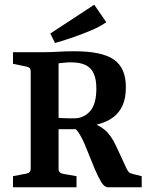

<svg xmlns="http://www.w3.org/2000/svg" viewBox="-20 -793 630 813"><path d="M35 0V-47L92 -58Q110 -61 110 -79V-491Q110 -508 92 -511L35 -523V-572H166Q198 -572 227 -574Q256 -576 294 -576Q412 -576 462.5 -540.5Q513 -505 513 -424Q513 -376 498.5 -345.5Q484 -315 461.5 -298Q439 -281 413.5 -272.5Q388 -264 366 -259L331 -246Q301 -246 269.5 -246Q238 -246 212 -246V-296Q224 -294 240.5 -293Q257 -292 273 -292Q289 -292 297 -292Q336 -293 362 -323Q388 -353 388 -418Q388 -457 377 -481.5Q366 -506 342.5 -517.5Q319 -529 281 -529Q266 -529 252 -527.5Q238 -526 228 -525V-77Q228 -61 247 -57L304 -47V0ZM438 0Q422 0 409 -21.5Q396 -43 381 -78L344 -169Q329 -207 313 -231Q297 -255 279 -262L352 -279Q396 -266 423 -243.5Q450 -221 471 -176L515 -81Q521 -68 527 -63Q533 -58 544 -56L580 -47V0ZM213 -611 193 -651 379 -773 430 -699Q405 -681 367.5 -665Q330 -649 289.5 -635Q249 -621 213 -611Z"/></svg>

Font: Yrsa SemiBold
Style: Regular
Weight: 600
Version: Version 2.004